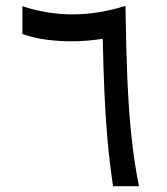

<svg xmlns="http://www.w3.org/2000/svg" viewBox="-20 -645 577 665"><path d="M371.6 0Q359.4 -81.5 352.3 -161.1Q345.2 -240.7 341.6 -326.2Q337.9 -411.6 335.9 -510.7Q312 -506.8 284.2 -504.4Q256.3 -502 226.6 -502Q184.6 -502 140.9 -507.6Q97.2 -513.2 57.6 -527.3V-623.5Q102.1 -608.9 145.5 -602.1Q189 -595.2 231.4 -595.2Q278.8 -595.2 324.5 -603Q370.1 -610.8 414.6 -624.5Q416.5 -483.9 421.1 -372.6Q425.8 -261.2 435.5 -170.2Q445.3 -79.1 461.4 0Z"/></svg>

Font: Vazir UI
Style: Regular-UI
Weight: 400
Designer: Saber Rastikerdar
Foundry: Saber Rastikerdar
Version: Version 30.1.0